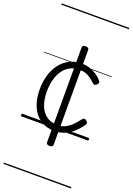

<svg xmlns="http://www.w3.org/2000/svg" viewBox="-225 -963 980 1417"><g transform="rotate(20 265.0 -255.0)"><path d="M270 19Q208 19 161.5 -10.5Q115 -40 89 -97.5Q63 -155 63 -235Q63 -284 73.5 -327Q84 -370 103 -405Q122 -440 150 -465.5Q178 -491 213.5 -505Q249 -519 291 -519Q321 -519 350.5 -510Q380 -501 406.5 -484Q433 -467 453 -443Q459 -436 458.5 -429Q458 -422 448 -412Q440 -403 432 -403.5Q424 -404 417 -410Q398 -428 379.5 -441.5Q361 -455 339 -462.5Q317 -470 288 -470Q258 -470 231.5 -459.5Q205 -449 184.5 -429.5Q164 -410 149 -381.5Q134 -353 126 -317Q118 -281 118 -239Q118 -176 135.5 -129Q153 -82 188 -56.5Q223 -31 274 -30Q311 -30 338.5 -44.5Q366 -59 389 -82.5Q412 -106 433 -134Q440 -142 448 -142Q456 -142 464 -136Q472 -129 475 -122Q478 -115 472 -105Q446 -66 414 -38Q382 -10 346.5 4.5Q311 19 270 19ZM274 134Q248 134 248 115V-629Q248 -648 274 -648Q300 -648 300 -629V115Q300 134 274 134ZM0 365H530V375H0ZM0 -20H530V0H0ZM0 -505H530V-500H0ZM0 -885H530V-875H0Z"/></g></svg>

Font: Playwrite GB S Guides
Style: Regular
Weight: 400
Designer: Veronika Burian, José Scaglione
Foundry: TypeTogether
Version: Version 1.003